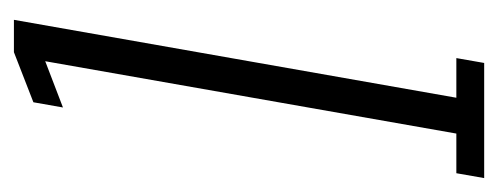

<svg xmlns="http://www.w3.org/2000/svg" viewBox="-266 -476 716 276"><g transform="rotate(-90 92.0 -338.0)"><path d="M-26 0H139.5L146.5 -40H89.5L201.5 -676H155L83 -648L75.5 -605.5L142 -631L38 -40H-19Z"/></g></svg>

Font: Anybody ExtraCondensed Light
Style: Italic
Weight: 300
Width: 2
Italic angle: -10°
Version: Version 1.113;gftools[0.9.25]